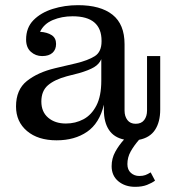

<svg xmlns="http://www.w3.org/2000/svg" viewBox="-20 -534 671 743"><path d="M199 9Q127 9 84.5 -27Q42 -63 42 -122Q42 -187 84 -220.5Q126 -254 193 -270L274 -289Q320 -300 346.5 -316.5Q373 -333 373 -374V-376Q373 -471 261 -471Q219 -471 184.5 -456.5Q150 -442 135 -411Q163 -409 180 -398Q197 -387 197 -364Q197 -342 183 -329.5Q169 -317 143 -317Q118 -317 99.5 -333.5Q81 -350 81 -381Q81 -427 109.5 -456Q138 -485 184 -499.5Q230 -514 282 -514Q369 -514 415.5 -477Q462 -440 462 -363V-106Q462 -84 473 -69.5Q484 -55 505 -55Q527 -55 538 -69.5Q549 -84 549 -106V-317H600V-110Q600 -62 580 -31.5Q560 -1 518 7Q498 30 485.5 52.5Q473 75 473 101Q473 123 486.5 135Q500 147 519 147Q533 147 542.5 143.5Q552 140 563 133L580 165Q568 174 549 181.5Q530 189 503 189Q464 189 438 167.5Q412 146 412 109Q412 79 426 53.5Q440 28 460 6Q421 -2 401.5 -31.5Q382 -61 382 -109V-129Q365 -57 317 -24Q269 9 199 9ZM140 -141Q140 -101 166.5 -78.5Q193 -56 235 -56Q272 -56 303 -72.5Q334 -89 353 -125.5Q372 -162 372 -222V-305Q364 -286 344 -274Q324 -262 286 -251L239 -239Q191 -226 165.5 -204Q140 -182 140 -141Z"/></svg>

Font: Montagu Slab 144pt
Style: Regular
Weight: 400
Designer: Florian Karsten
Foundry: Florian Karsten
Version: Version 1.000; ttfautohint (v1.8.3)